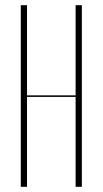

<svg xmlns="http://www.w3.org/2000/svg" viewBox="-20 -719 395 739"><path d="M84 -699V-352H271V-699H295V0H271V-346H84V0H60V-699Z"/></svg>

Font: Moniqa Thin Display
Style: Regular
Weight: 100
Designer: Rajesh Rajput
Foundry: Rajesh Rajput
Version: Version 1.000